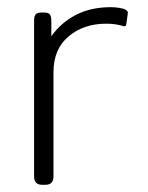

<svg xmlns="http://www.w3.org/2000/svg" viewBox="-20 -515 412 535"><path d="M75 -23V-457Q75 -469 79 -474.5Q83 -480 94 -480H104Q115 -480 119 -474.5Q123 -469 123 -457V-414Q150 -452 191.5 -473.5Q233 -495 289 -495Q301 -495 313 -493Q325 -491 330 -488Q338 -483 336 -477L332 -448Q331 -439 321 -443Q301 -449 276 -449Q213 -449 171 -413.5Q129 -378 129 -314V-23Q129 0 106 0H98Q75 0 75 -23Z"/></svg>

Font: Mitr ExtraLight
Style: Regular
Weight: 275
Designer: Thanarat Vachiruckul
Foundry: Cadson Demak Co.,Ltd.
Version: Version 1.001